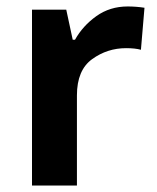

<svg xmlns="http://www.w3.org/2000/svg" viewBox="-20 -574 487 594"><path d="M375 -554Q320 -554 278 -524Q236 -494 212 -451H205L185 -544H79V0H218V-279Q218 -357 265 -391Q312 -425 370 -425Q398 -425 416 -420L427 -550Q401 -554 375 -554Z"/></svg>

Font: Noto Sans UI
Style: Bold
Weight: 700
Designer: Monotype Design Team
Foundry: Monotype Imaging Inc.
Version: Version 1.901